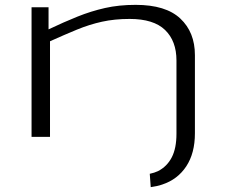

<svg xmlns="http://www.w3.org/2000/svg" viewBox="-20 -564 933 791"><path d="M783 -15Q783 67 747.5 121Q712 175 649 196Q638 200 626 202.5Q614 205 601 207L597 152Q616 148 631 141Q668 122 687.5 84.5Q707 47 707 -13V-315Q707 -395 660 -440.5Q613 -486 514 -486Q452 -486 400 -474.5Q348 -463 297 -442Q246 -421 186 -394V0H110V-534H180V-443Q243 -473 299 -495.5Q355 -518 412.5 -531Q470 -544 539 -544Q663 -544 723 -487.5Q783 -431 783 -337Z"/></svg>

Font: Georama ExtraExtended Light
Style: Regular
Weight: 300
Width: 8
Designer: Jean-Baptiste Levee
Foundry: Production Type
Version: Version 1.000